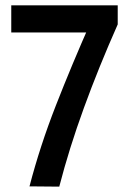

<svg xmlns="http://www.w3.org/2000/svg" viewBox="-20 -695 483 716"><path d="M201 1 90 0Q129 -150 188.5 -302Q248 -454 318 -612L316 -574H22V-675H419V-604Q348 -444 293 -293Q238 -142 201 1Z"/></svg>

Font: Yaldevi SemiBold
Style: Regular
Weight: 600
Designer: Sol Matas, Rajitha Manaperi, Kosala Senevirathne
Foundry: Mooniak
Version: Version 1.100